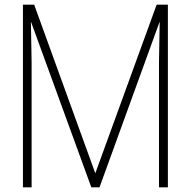

<svg xmlns="http://www.w3.org/2000/svg" viewBox="-20 -800 814 820"><path d="M697 0H659V-534L662 -708L405 0H370L112 -708L115 -534V0H78V-780H126L387 -60L649 -780H697Z"/></svg>

Font: Tanohe Sans ExtraLight
Style: Regular
Weight: 250
Designer: Village Type and Design LLC & Cristiano Sobral
Foundry: Cooper Hewitt Smithsonian Design Museum
Version: Version 1.00;September 29, 2021;FontCreator 13.0.0.2655 64-b